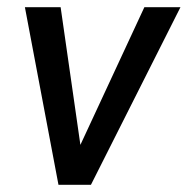

<svg xmlns="http://www.w3.org/2000/svg" viewBox="-20 -512 520 532"><path d="M142 0 49 -492H148L207 -81H189L380 -492H480L232 0Z"/></svg>

Font: Nunito Sans 10pt Condensed SemiBold
Style: Italic
Weight: 600
Width: 3
Italic angle: -9°
Designer: Vernon Adams
Foundry: Vernon Adams
Version: Version 3.101;gftools[0.9.27]